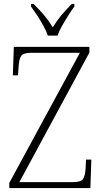

<svg xmlns="http://www.w3.org/2000/svg" viewBox="-20 -951 519 971"><path d="M27 0V-26L384 -684H138Q98 -684 87 -668Q76 -652 74 -612L71 -570H45L50 -714H432V-685L78 -30H349Q389 -30 400 -46Q411 -62 413 -101L415 -144H442L437 0ZM222 -771Q214 -794 199.5 -820.5Q185 -847 168 -873Q151 -899 137 -918V-931H150Q182 -899 204 -873Q226 -847 247 -813Q268 -847 289.5 -873Q311 -899 343 -931H356V-918Q342 -899 325.5 -873Q309 -847 294 -820.5Q279 -794 271 -771Z"/></svg>

Font: Noto Serif Tamil SemiCondensed ExtraLight
Style: Italic
Weight: 200
Width: 4
Italic angle: -12°
Designer: Indian Type Foundry, Tom Grace, and the Monotype Design Team
Foundry: Monotype Imaging Inc.
Version: Version 2.003; ttfautohint (v1.8.4.7-5d5b)